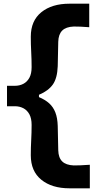

<svg xmlns="http://www.w3.org/2000/svg" viewBox="-20 -875 542 1030"><path d="M352.8 135.2H461.9V8.9Q433.6 11.2 411.9 11.8Q390.3 12.5 376 12.5Q333.8 10.7 313.7 -9.1Q293.6 -29 292.5 -68.7L289.7 -199.5Q288.4 -242.5 277 -271.7Q265.7 -300.9 243.9 -320.6Q222.1 -340.3 189 -354V-366.5Q239 -387.5 263.2 -421.3Q287.3 -455 289.7 -520L292.5 -651Q293.6 -690.7 313.7 -710.9Q333.8 -731.1 376 -732.7Q390.7 -732.7 411.8 -732Q432.9 -731.3 458.7 -729V-855.2H352.8Q258.2 -855.2 201.7 -809.4Q145.2 -763.6 145.2 -678.2Q145.2 -637.2 147.4 -596.4Q149.6 -555.6 149.6 -514.6Q149.6 -479.6 137.6 -457.7Q125.5 -435.7 105.1 -425.2Q84.8 -414.7 59.4 -414.7H17.6V-305.1H59.4Q84.8 -305.1 105.1 -294.6Q125.5 -284.1 137.6 -262Q149.6 -239.9 149.6 -205Q149.6 -163.9 147.4 -123.5Q145.2 -83 145.2 -42Q145.2 43.4 201.7 89.3Q258.2 135.2 352.8 135.2Z"/></svg>

Font: Pinar-VF-FD
Style: Regular
Weight: 300
Designer: Amin Abedi
Version: Version 3.0